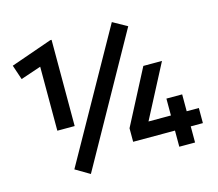

<svg xmlns="http://www.w3.org/2000/svg" viewBox="-104 -850 1135 1000"><g transform="rotate(-15 463.5 -350.0)"><path d="M157 -245V-590L47 -553L20.5 -632L243.5 -710H250.5V-245ZM749 0V-87H523.5V-160L677 -455H777.5L628 -168.5H749V-259.5H834V-168.5H899.5V-87H834V0ZM267.5 18 190.5 -27.5 577.5 -718 654.5 -675Z"/></g></svg>

Font: Geologica Cursive SemiBold
Style: Regular
Weight: 600
Designer: Sindre Bremnes, Frode Helland
Foundry: Monokrom Skriftforlag AS
Version: Version 1.010;gftools[0.9.28]